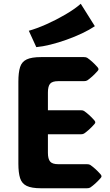

<svg xmlns="http://www.w3.org/2000/svg" viewBox="-20 -1005 586 1025"><path d="M198.7 0Q148.4 0 122.3 -12.7Q96.2 -25.4 87.2 -54.2Q78.1 -83 78.1 -130.9V-569.3Q78.1 -618.2 87.2 -646.7Q96.2 -675.3 122.3 -687.7Q148.4 -700.2 198.7 -700.2H428.2Q439.9 -700.2 445.8 -696.3Q458.5 -687.5 472.2 -675.3Q485.8 -663.1 501 -646Q505.9 -639.6 505.9 -635.7Q505.9 -631.3 501 -626Q485.8 -608.9 472.2 -596.7Q458.5 -584.5 445.8 -575.7Q439 -571.8 428.2 -571.8H291.5Q259.3 -571.8 247.6 -558.1Q235.8 -544.4 235.8 -511.2V-416.5H411.1Q422.9 -416.5 428.7 -412.6Q441.4 -403.8 455.1 -391.6Q468.8 -379.4 483.9 -362.3Q488.8 -356 488.8 -352.1Q488.8 -347.7 483.9 -342.3Q468.8 -325.2 455.1 -313Q441.4 -300.8 428.7 -292Q421.9 -288.1 411.1 -288.1H235.8V-189.5Q235.8 -156.7 247.6 -142.6Q259.3 -128.4 291.5 -128.4H444.3Q456.1 -128.4 461.9 -124.5Q474.6 -115.7 488.3 -103.5Q502 -91.3 517.1 -74.2Q522 -67.9 522 -64Q522 -59.6 517.1 -54.2Q502 -37.1 488.3 -24.9Q474.6 -12.7 461.9 -3.9Q455.1 0 444.3 0ZM173.8 -753.4 133.8 -840.8Q174.8 -852.1 227.1 -875.2Q279.3 -898.4 329.1 -927.5Q378.9 -956.5 411.1 -984.9L486.3 -865.2Q458.5 -846.2 418.9 -827.4Q379.4 -808.6 335.4 -793Q291.5 -777.3 249.3 -766.8Q207 -756.3 173.8 -753.4Z"/></svg>

Font: ADLaM Display
Style: Regular
Weight: 400
Designer: Mark Jamra, Neil Patel, Concept: Andrew Footit
Foundry: Microsoft
Version: Version 2.000; ttfautohint (v1.8.4.7-5d5b);gftools[0.9.28]